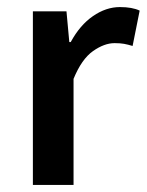

<svg xmlns="http://www.w3.org/2000/svg" viewBox="-20 -523 415 543"><path d="M73 0V-491H168L176 -404H180Q206 -452 243 -477.5Q280 -503 319 -503Q354 -503 375 -493L355 -393Q342 -397 331 -399Q320 -401 304 -401Q275 -401 243 -378.5Q211 -356 188 -300V0Z"/></svg>

Font: TypoPRO Source Sans Pro
Style: Regular
Weight: 600
Designer: Paul D. Hunt
Foundry: Adobe Systems Incorporated
Version: Version 2.020;PS 2.000;hotconv 1.0.86;makeotf.lib2.5.63406